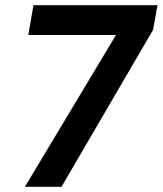

<svg xmlns="http://www.w3.org/2000/svg" viewBox="-20 -720 627 740"><path d="M76 0 427 -585H89L109 -700H587L570 -605L217 0Z"/></svg>

Font: DM Sans 11pt
Style: Bold Italic
Weight: 700
Italic angle: -10°
Version: Version 4.004;gftools[0.9.30]